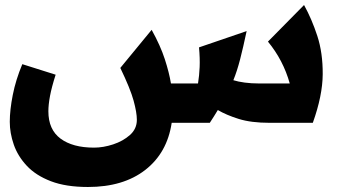

<svg xmlns="http://www.w3.org/2000/svg" viewBox="-20 -490 1366 766"><path d="M331 256Q243 256 183 233Q123 210 87 171.5Q51 133 35 87Q19 41 19 -4Q19 -51 31 -111.5Q43 -172 69 -234L202 -192Q186 -142 179.5 -107Q173 -72 173 -46Q173 27 221.5 63Q270 99 355 99Q392 99 431.5 86Q471 73 498.5 48.5Q526 24 526 -12Q526 -41 513 -88.5Q500 -136 460 -219L585 -371Q620 -308 637.5 -254Q655 -200 662 -157H770Q775 -188 776.5 -222.5Q778 -257 774 -301L964 -366Q950 -300 938 -253.5Q926 -207 911 -170Q930 -164 956.5 -160.5Q983 -157 1013 -157H1136Q1110 -250 1049 -324L1193 -470Q1224 -414 1246 -346.5Q1268 -279 1267.5 -194Q1267 -109 1228 0H1056Q982 0 932.5 -15.5Q883 -31 849 -51Q842 -39 834 -26.5Q826 -14 817 0H665Q647 120 559.5 188Q472 256 331 256Z"/></svg>

Font: Readex Pro
Style: Bold
Weight: 700
Designer: Bonnie Shaver-Troup, Thomas Jockin
Foundry: Lexend
Version: Version 1.203; ttfautohint (v1.8.3)